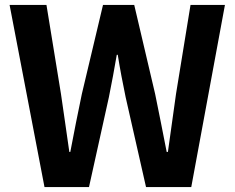

<svg xmlns="http://www.w3.org/2000/svg" viewBox="-20 -761 955 781"><path d="M161 0H342L423 -366C435 -424 445 -481 455 -538H459C468 -481 479 -424 491 -366L574 0H758L895 -741H755L696 -379C685 -302 674 -223 663 -143H658C642 -223 627 -303 611 -379L526 -741H399L313 -379C297 -302 281 -223 266 -143H262C251 -223 239 -301 228 -379L169 -741H19Z"/></svg>

Font: Noto Sans JP
Style: Bold
Weight: 700
Designer: Ryoko NISHIZUKA  (kana, bopomofo & ideographs); Paul D. Hunt (Latin, Greek & Cyrillic); Sandoll Communications , Soo-you
Foundry: Adobe
Version: Version 2.002;hotconv 1.0.116;makeotfexe 2.5.65601